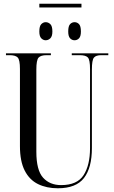

<svg xmlns="http://www.w3.org/2000/svg" viewBox="-20 -1000 613 1030"><path d="M191 -960V-980H417V-960ZM225 -784Q212 -784 201.5 -794.5Q191 -805 191 -831Q191 -860 201.5 -870.5Q212 -881 225 -881Q239 -881 250 -870.5Q261 -860 261 -831Q261 -805 250 -794.5Q239 -784 225 -784ZM380 -784Q366 -784 356 -794.5Q346 -805 346 -831Q346 -860 356 -870.5Q366 -881 380 -881Q394 -881 404 -870.5Q414 -860 414 -831Q414 -805 404 -794.5Q394 -784 380 -784ZM290 10Q230 10 184 -12.5Q138 -35 112.5 -85Q87 -135 87 -216V-630Q87 -679 75 -691.5Q63 -704 32 -704H12V-714H253V-704H230Q199 -704 187 -691Q175 -678 175 -627V-186Q175 -87 211 -47Q247 -7 308 -7Q394 -7 428.5 -60.5Q463 -114 463 -206V-629Q463 -679 451.5 -691.5Q440 -704 408 -704H365V-714H561V-704H523Q495 -704 484 -691Q473 -678 473 -627V-206Q473 -100 430.5 -45Q388 10 290 10Z"/></svg>

Font: Noto Serif Display ExtraCondensed
Style: Regular
Weight: 400
Width: 2
Designer: Monotype Design Team
Foundry: Monotype Imaging Inc.
Version: Version 2.009